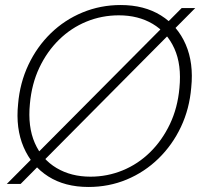

<svg xmlns="http://www.w3.org/2000/svg" viewBox="-20 -732 797 764"><path d="M7 0 703 -700H757L62 0ZM332 12Q238 12 172 -30Q106 -72 74 -146.5Q42 -221 52 -318Q59 -402 93 -474Q127 -546 182 -599.5Q237 -653 308.5 -682.5Q380 -712 460 -712Q554 -712 620.5 -670.5Q687 -629 719 -555Q751 -481 741 -384Q734 -299 700 -227Q666 -155 610.5 -101Q555 -47 484 -17.5Q413 12 332 12ZM340 -29Q407 -29 468 -54Q529 -79 577 -126Q625 -173 656 -238Q687 -303 694 -382Q703 -474 674 -538.5Q645 -603 587.5 -637Q530 -671 453 -671Q385 -671 324 -646Q263 -621 215 -574Q167 -527 136.5 -462.5Q106 -398 99 -319Q90 -228 118.5 -163Q147 -98 205 -63.5Q263 -29 340 -29Z"/></svg>

Font: DM Sans 24pt ExtraLight
Style: Italic
Weight: 250
Italic angle: -10°
Designer: Colophon Foundry, Jonny Pinhorn
Foundry: Colophon Foundry
Version: Version 4.004;gftools[0.9.30]